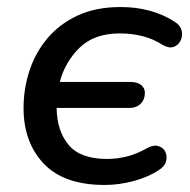

<svg xmlns="http://www.w3.org/2000/svg" viewBox="-20 -517 541 546"><path d="M278 9Q162 9 104.5 -51.5Q47 -112 47 -210Q47 -264 63.5 -315Q80 -366 114 -407Q148 -448 200 -472.5Q252 -497 323 -497Q412 -497 477 -455Q493 -445 496.5 -430Q500 -415 493.5 -401.5Q487 -388 473.5 -383.5Q460 -379 441 -390Q417 -406 386 -414Q355 -422 321 -422Q248 -422 206.5 -381.5Q165 -341 150 -284H350Q370 -284 381 -275.5Q392 -267 392 -253Q392 -234 380 -222Q368 -210 347 -210H141Q142 -144 175.5 -104.5Q209 -65 284 -65Q344 -65 395 -94Q416 -106 430.5 -101.5Q445 -97 450.5 -84.5Q456 -72 452 -57.5Q448 -43 431 -33Q403 -14 361 -2.5Q319 9 278 9Z"/></svg>

Font: Nunito SemiBold
Style: Italic
Weight: 600
Italic angle: -9°
Designer: Vernon Adams
Foundry: Vernon Adams
Version: Version 3.601; ttfautohint (v1.8.2.53-6de2)